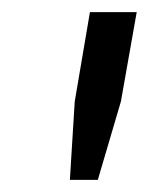

<svg xmlns="http://www.w3.org/2000/svg" viewBox="-20 -706 245 316"><path d="M95 -410 103 -539 128 -686H205L179 -539L141 -410Z"/></svg>

Font: Archivo Condensed
Style: Italic
Weight: 400
Width: 3
Italic angle: -10°
Designer: Hector Gatti
Foundry: Omnibus-Type
Version: Version 2.001